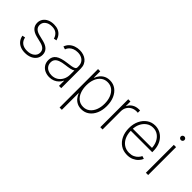

<svg xmlns="http://www.w3.org/2000/svg" viewBox="40 -1576 2630 2630"><g transform="rotate(45 1355.5 -260.5)"><path d="M248 11.2Q196.3 11.2 156.5 -5.6Q116.7 -22.5 91.6 -54.4Q66.4 -86.4 58.1 -131.8L100.6 -140.6Q111.3 -85.9 148.9 -57.6Q186.5 -29.3 247.6 -29.3Q314 -29.3 354.5 -60.8Q395 -92.3 395 -141.1Q395 -179.2 370.4 -203.4Q345.7 -227.5 297.4 -239.3L210.4 -260.7Q143.6 -276.9 109.6 -312Q75.7 -347.2 75.7 -400.4Q75.7 -444.3 98.6 -477.8Q121.6 -511.2 162.4 -529.8Q203.1 -548.3 255.9 -548.3Q303.2 -548.3 338.9 -533Q374.5 -517.6 398.2 -488Q421.9 -458.5 433.1 -416.5L391.6 -407.7Q378.4 -455.1 345.2 -481.9Q312 -508.8 255.9 -508.8Q195.3 -508.8 157.7 -479.2Q120.1 -449.7 120.1 -401.9Q120.1 -363.3 145.8 -338.4Q171.4 -313.5 223.6 -300.8L309.1 -279.8Q373.5 -263.7 406.7 -229.5Q439.9 -195.3 439.9 -143.1Q439.9 -97.2 415.8 -62.5Q391.6 -27.8 348.1 -8.3Q304.7 11.2 248 11.2Z M718.3 11.2Q671.4 11.2 631.8 -7.1Q592.3 -25.4 568.4 -61.3Q544.4 -97.2 544.4 -148.4Q544.4 -182.6 556.9 -208.5Q569.3 -234.4 594.7 -252.9Q620.1 -271.5 659.7 -283.4Q699.2 -295.4 753.4 -302.2Q795.9 -307.6 828.4 -312.7Q860.8 -317.9 879.4 -328.4Q897.9 -338.9 897.9 -359.4V-379.9Q897.9 -418.9 880.6 -447.5Q863.3 -476.1 831.3 -491.9Q799.3 -507.8 755.9 -507.8Q716.3 -507.8 684.8 -495.4Q653.3 -482.9 632.3 -461.4Q611.3 -439.9 602.5 -411.6L559.6 -424.3Q573.2 -464.8 602.1 -492.4Q630.9 -520 670.7 -534.2Q710.4 -548.3 754.9 -548.3Q792.5 -548.3 826.2 -537.8Q859.9 -527.3 886 -505.9Q912.1 -484.4 927 -452.4Q941.9 -420.4 941.9 -377.4V0H898.4V-97.7H895Q880.9 -67.4 856 -42.7Q831.1 -18.1 796.4 -3.4Q761.7 11.2 718.3 11.2ZM723.1 -29.3Q774.4 -29.3 813.7 -53.7Q853 -78.1 875.5 -121.1Q897.9 -164.1 897.9 -219.2V-298.8Q889.2 -292 874.3 -286.4Q859.4 -280.8 840.1 -276.4Q820.8 -272 799.6 -269Q778.3 -266.1 756.8 -263.2Q697.8 -256.3 660.6 -241.7Q623.5 -227.1 606.2 -203.9Q588.9 -180.7 588.9 -147Q588.9 -110.4 606.4 -84Q624 -57.6 654.5 -43.5Q685.1 -29.3 723.1 -29.3Z M1113.8 204.1V-541H1156.7V-419.4H1161.1Q1173.8 -454.6 1198 -484.1Q1222.2 -513.7 1257.6 -531Q1293 -548.3 1339.4 -548.3Q1404.8 -548.3 1453.9 -512.7Q1502.9 -477.1 1530.5 -414.1Q1558.1 -351.1 1558.1 -269Q1558.1 -187 1530.8 -123.8Q1503.4 -60.5 1454.3 -24.7Q1405.3 11.2 1339.4 11.2Q1293.5 11.2 1258.1 -6.3Q1222.7 -23.9 1198.5 -53.7Q1174.3 -83.5 1161.1 -119.1H1157.7V204.1ZM1335 -29.8Q1390.1 -29.8 1430.2 -61Q1470.2 -92.3 1491.9 -146.5Q1513.7 -200.7 1513.7 -269.5Q1513.7 -337.9 1491.9 -391.8Q1470.2 -445.8 1430.4 -476.8Q1390.6 -507.8 1335 -507.8Q1279.8 -507.8 1240 -477.1Q1200.2 -446.3 1178.7 -392.6Q1157.2 -338.9 1157.2 -269.5Q1157.2 -200.2 1178.5 -146Q1199.7 -91.8 1239.7 -60.8Q1279.8 -29.8 1335 -29.8Z M1698.7 0V-541H1741.7V-454.1H1745.1Q1763.2 -496.6 1804.9 -522Q1846.7 -547.4 1900.4 -547.4Q1906.2 -547.4 1911.6 -547.4Q1917 -547.4 1922.4 -546.9V-502.9Q1919.4 -503.4 1912.6 -503.9Q1905.8 -504.4 1897 -504.4Q1852.5 -504.4 1817.6 -485.1Q1782.7 -465.8 1762.7 -431.6Q1742.7 -397.5 1742.7 -353V0Z M2225.6 11.2Q2152.3 11.2 2097.9 -24.9Q2043.5 -61 2013.7 -124.3Q1983.9 -187.5 1983.9 -268.6Q1983.9 -349.1 2013.9 -412.4Q2043.9 -475.6 2096.4 -512.2Q2148.9 -548.8 2216.3 -548.8Q2263.7 -548.8 2304.7 -530.3Q2345.7 -511.7 2377.2 -476.8Q2408.7 -441.9 2426.3 -392.3Q2443.8 -342.8 2443.8 -280.3V-260.7H2010.7V-300.3H2419.9L2399.9 -285.2Q2399.9 -348.1 2376.7 -398.7Q2353.5 -449.2 2312.3 -478.5Q2271 -507.8 2216.3 -507.8Q2162.1 -507.8 2119.6 -477.8Q2077.1 -447.8 2052.7 -397Q2028.3 -346.2 2028.3 -282.7V-265.6Q2028.3 -197.8 2052 -144.5Q2075.7 -91.3 2120.1 -60.5Q2164.6 -29.8 2225.6 -29.8Q2269.5 -29.8 2301.8 -44.7Q2334 -59.6 2355.2 -82.5Q2376.5 -105.5 2386.2 -128.4L2427.2 -114.7Q2415.5 -84 2388.4 -54.9Q2361.3 -25.9 2320.3 -7.3Q2279.3 11.2 2225.6 11.2Z M2581.5 0V-541H2625.5V0ZM2603 -655.3Q2588.9 -655.3 2578.4 -665.5Q2567.9 -675.8 2567.9 -689.9Q2567.9 -704.6 2578.4 -714.6Q2588.9 -724.6 2603 -724.6Q2618.2 -724.6 2628.4 -714.6Q2638.7 -704.6 2638.7 -689.9Q2638.7 -675.8 2628.4 -665.5Q2618.2 -655.3 2603 -655.3Z"/></g></svg>

Font: Inter 17pt ExtraLight
Style: Regular
Weight: 250
Version: Version 4.001;git-66647c0bb